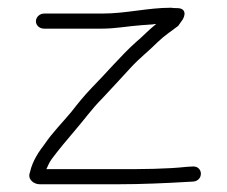

<svg xmlns="http://www.w3.org/2000/svg" viewBox="-20 -490 587 496"><path d="M91.8 -416H242.8C279.5 -416 312 -422.7 346.3 -425C360.3 -426 360.3 -426 374.4 -427C377.1 -427.7 380.1 -428 383.4 -428C364.6 -413.2 350.2 -397.1 331 -381C292.6 -346.6 252.4 -298.8 216.8 -263C194.8 -239.8 182 -223.6 163.5 -200C140.8 -172.9 115.4 -147.3 96.2 -119C80.5 -98.4 63.9 -74.7 57.4 -45C50.2 -26.4 67.5 -14 82.7 -14H285.7C345.6 -14 409.3 -16.9 462 -20L480.1 -21C505.9 -24.2 504.9 -60 479.1 -60L462.1 -59C410.6 -53.3 346.7 -53 287.8 -53H99.8C104.1 -62.5 107.2 -70.3 114.2 -80C132.5 -104.4 151.7 -127.3 171.9 -151C196.8 -179.6 216.5 -208 244.4 -236C271.5 -264.6 289.4 -284.7 317.5 -315C342.5 -342.1 364.1 -357.7 387 -381C406.3 -399.3 419 -406.8 440.2 -423L448.8 -435C460.3 -449.8 461.4 -469 437.6 -469C432.2 -469 426.9 -469.3 421.6 -470C361.5 -470 305.6 -455 244.8 -455H93.8C83.3 -455 73.4 -446.6 72.8 -436C72.3 -425.4 81.2 -416 93.8 -416Z"/></svg>

Font: Just Breathe
Style: Obl1
Weight: 400
Foundry: Cannot Into Space Fonts
Version: Version 0.72